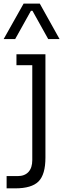

<svg xmlns="http://www.w3.org/2000/svg" viewBox="-39 -825 366 1048"><path d="M43.9 -611.8H-19L89.8 -805.2H178.2L286.1 -611.8H224.1L138.2 -766.1H129.9ZM43.9 203.1H-2.9V136.2H57.1Q95.7 136.2 116.5 113.5Q137.2 90.8 137.2 48.8V-469.2H50.8V-528.8H209V35.2Q209 127.4 171.4 165.3Q133.8 203.1 43.9 203.1Z"/></svg>

Font: Sora Light
Style: Regular
Weight: 300
Designer: Jonathan Barnbrook, Julián Moncada
Foundry: Barnbrook Fonts
Version: Version 2.000